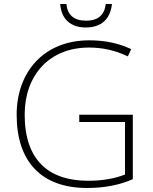

<svg xmlns="http://www.w3.org/2000/svg" viewBox="-20 -927 762 957"><path d="M538 -907H507C501 -854 471 -824 409 -824C348 -824 316 -853 311 -907H280C286 -832 331 -790 408 -790C485 -790 530 -832 538 -907ZM375 -355V-319H603V-57C554 -38 494 -26 420 -26C222 -26 103 -129 103 -356C103 -550 224 -690 424 -690C488 -690 553 -677 617 -646L634 -682C571 -712 502 -726 425 -726C199 -726 63 -569 63 -355C63 -123 185 10 414 10C497 10 575 -4 642 -34V-355Z"/></svg>

Font: Noto Sans Ethiopic ExtraLight
Style: Regular
Weight: 200
Designer: Monotype Design Team
Foundry: Monotype Imaging Inc.
Version: Version 2.102